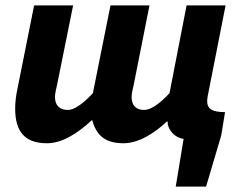

<svg xmlns="http://www.w3.org/2000/svg" viewBox="-20 -517 899 709"><path d="M629 172H741L797 -17L811 -103C763 -103 745 -115 745 -144C745 -150 746 -156 747 -162L813 -497H669L606 -173C566 -130 535 -111 512 -111C483 -111 466 -127 466 -159C466 -172 470 -186 474 -205L532 -497H388L323 -173C283 -130 252 -111 231 -111C201 -111 183 -127 183 -159C183 -172 187 -186 191 -205L250 -497H106L44 -187C39 -163 36 -139 36 -116C36 -32 71 12 153 12C210 12 266 -24 320 -74C335 -22 363 12 436 12C493 12 551 -26 596 -68H600C600 -66 599 -65 599 -64C601 -34 628 -8 658 -4Z"/></svg>

Font: Source Sans Pro
Style: Bold Italic
Weight: 700
Italic angle: -11°
Designer: Paul D. Hunt
Foundry: Adobe Systems Incorporated
Version: Version 3.006;hotconv 1.0.111;makeotfexe 2.5.65597